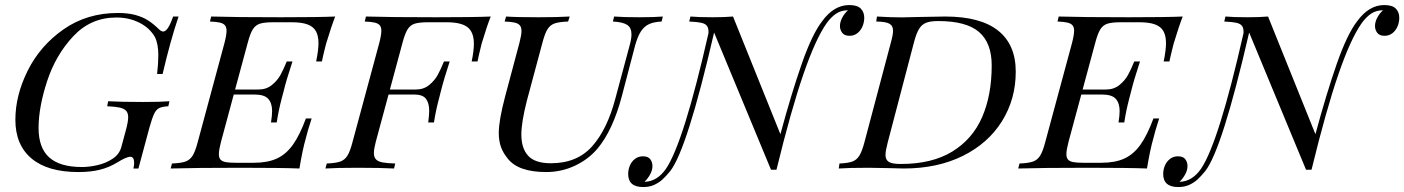

<svg xmlns="http://www.w3.org/2000/svg" viewBox="-20 -674 5617 768"><path d="M516.6 -21.5Q516.6 -46.9 501.5 -46.9Q485.4 -46.9 448.7 -23.9Q415.5 -3.9 378.9 5.1Q342.3 14.2 293.5 14.2Q170.9 14.2 106.2 -40Q41.5 -94.2 41.5 -194.8Q41.5 -293 91.3 -392.3Q141.1 -491.7 234.6 -556.9Q328.1 -622.1 451.7 -622.1Q492.7 -622.1 522.5 -613.8Q552.2 -605.5 573.2 -591.8Q594.2 -578.1 615.7 -557.1Q625 -547.9 632.8 -547.9Q651.9 -547.9 672.4 -607.9H694.3Q662.1 -513.7 630.4 -377.9H608.4Q613.3 -420.9 613.3 -453.1Q613.3 -499 599.6 -525.9Q578.6 -562.5 537.4 -583.3Q496.1 -604 445.3 -604Q343.3 -604 272.9 -528.8Q202.6 -453.6 168.5 -349.4Q134.3 -245.1 134.3 -162.1Q134.3 -82.5 177 -44.2Q219.7 -5.9 307.6 -5.9Q337.4 -5.9 370.8 -13.7Q404.3 -21.5 430.9 -39.3Q457.5 -57.1 465.3 -85.9L483.4 -152.8Q492.7 -187.5 492.7 -204.6Q492.7 -222.2 484.4 -231Q476.1 -239.7 458.7 -243.7Q441.4 -247.6 408.7 -249L412.6 -269Q465.3 -266.1 553.7 -266.1Q621.1 -266.1 657.7 -269L653.3 -249Q628.4 -247.6 616.5 -241.5Q604.5 -235.4 596.4 -218.5Q588.4 -201.7 577.6 -163.1L533.7 0H513.7Q516.6 -13.7 516.6 -21.5Z M1320.8 -607.9Q1306.2 -571.3 1284.7 -500L1281.7 -488.8Q1271 -445.8 1267.6 -428.2H1244.6Q1253.9 -473.6 1253.9 -501Q1253.9 -531.7 1243.2 -550Q1232.4 -568.4 1209 -576.7Q1185.5 -585 1147 -585H1073.7Q1037.6 -585 1019.8 -579.3Q1002 -573.7 991.2 -556.6Q980.5 -539.6 970.7 -502L920.4 -315.9H1013.7Q1045.4 -315.9 1067.6 -334Q1089.8 -352.1 1102.1 -374.5Q1114.3 -397 1127 -428.2H1149.9Q1124.5 -351.6 1113.8 -306.2L1107.4 -282.2Q1093.8 -230.5 1086.9 -184.1H1064Q1068.4 -212.4 1068.4 -230Q1068.4 -261.2 1053 -278.6Q1037.6 -295.9 997.6 -295.9H915L863.8 -106Q855.5 -73.7 855.5 -57.6Q855.5 -43 862.1 -35.6Q868.7 -28.3 882.8 -25.6Q897 -22.9 922.9 -22.9H995.6Q1050.3 -22.9 1087.2 -39.8Q1124 -56.6 1151.4 -94.7Q1178.7 -132.8 1203.6 -200.2H1226.6Q1209.5 -147.5 1202.6 -118.2Q1190.9 -78.6 1177.7 0Q1107.9 -2.9 942.9 -2.9Q757.8 -2.9 662.6 0L668 -20Q704.1 -21.5 721.9 -27.8Q739.7 -34.2 750.5 -51.3Q761.2 -68.4 771 -106L877.9 -502Q886.2 -534.2 886.2 -550.8Q886.2 -565.4 879.6 -573Q873 -580.6 859.1 -583.7Q845.2 -586.9 819.8 -587.9L824.7 -607.9Q918.9 -605 1104 -605Q1254.9 -605 1320.8 -607.9Z M1942.9 -607.9Q1928.2 -571.3 1906.7 -500Q1892.6 -442.9 1890.1 -428.2H1866.7Q1875.5 -470.2 1875.5 -499Q1875.5 -545.4 1850.1 -565.2Q1824.7 -585 1766.1 -585H1692.9Q1656.7 -585 1638.9 -579.3Q1621.1 -573.7 1610.4 -556.6Q1599.6 -539.6 1589.8 -502L1539.6 -315.9H1643.1Q1674.8 -315.9 1696.8 -334Q1718.8 -352.1 1731 -374.5Q1743.2 -397 1755.9 -428.2H1778.8Q1756.8 -361.8 1742.7 -306.2L1736.8 -282.7Q1723.6 -234.4 1715.8 -184.1H1692.9Q1696.8 -215.3 1696.8 -231Q1696.8 -261.7 1683.8 -278.8Q1670.9 -295.9 1636.7 -295.9H1534.2L1482.9 -106Q1475.6 -78.1 1475.6 -62Q1475.6 -45.4 1483.9 -36.6Q1492.2 -27.8 1510 -24.4Q1527.8 -21 1561 -20L1556.2 0Q1504.9 -2.9 1410.2 -2.9Q1325.7 -2.9 1281.7 0L1287.1 -20Q1323.2 -21.5 1341.1 -27.8Q1358.9 -34.2 1369.6 -51.3Q1380.4 -68.4 1390.1 -106L1497.1 -502Q1505.4 -534.2 1505.4 -550.8Q1505.4 -565.4 1498.8 -573Q1492.2 -580.6 1478.3 -583.7Q1464.4 -586.9 1439 -587.9L1443.8 -607.9Q1538.1 -605 1723.1 -605Q1877 -605 1942.9 -607.9Z M2369.6 -79.1Q2333 -36.1 2279.3 -11Q2225.6 14.2 2164.6 14.2Q2052.7 14.2 2010.7 -40Q1992.2 -62.5 1983.6 -86.9Q1975.1 -111.3 1975.1 -142.6Q1975.1 -191.9 2000.5 -288.1L2057.6 -502Q2065.9 -533.7 2065.9 -549.8Q2065.9 -564.9 2059.1 -572.8Q2052.2 -580.6 2038.3 -583.7Q2024.4 -586.9 1998.5 -587.9L2004.4 -607.9Q2045.4 -605 2133.8 -605Q2210.4 -605 2258.8 -607.9L2252.4 -587.9Q2215.8 -586.4 2198 -580.1Q2180.2 -573.7 2169.7 -556.6Q2159.2 -539.6 2149.4 -502L2087.4 -271Q2065.4 -184.6 2065.4 -135.7Q2065.4 -80.6 2092.8 -50.8Q2120.1 -21 2183.6 -21Q2288.6 -21 2348.9 -89.1Q2409.2 -157.2 2441.4 -279.8L2498.5 -492.2Q2505.9 -518.6 2505.9 -536.6Q2505.9 -563.5 2488.3 -574.7Q2470.7 -585.9 2431.6 -587.9L2436.5 -607.9Q2472.7 -605 2537.6 -605Q2598.6 -605 2631.3 -607.9L2626.5 -587.9Q2595.7 -586.4 2576.4 -577.6Q2557.1 -568.8 2543.9 -548.8Q2530.8 -528.8 2520.5 -492.2L2467.8 -291Q2431.2 -151.9 2369.6 -79.1Z M3437 -603Q3437 -585.4 3430.2 -568.8Q3423.3 -552.2 3409.9 -541.5Q3396.5 -530.8 3377.9 -530.8Q3357.9 -530.8 3348.9 -542.7Q3339.8 -554.7 3339.8 -569.8Q3339.8 -586.4 3349.1 -603.8Q3358.4 -621.1 3372.1 -632.8H3369.1Q3343.3 -632.3 3324 -619.1Q3304.7 -606 3287.1 -582Q3242.7 -519.5 3193.4 -376.5Q3144 -233.4 3085.9 4.9H3064L2836.4 -543.9Q2728 -73.7 2660.2 11.2Q2644 30.8 2630.1 43.7Q2616.2 56.6 2596.9 65.4Q2577.6 74.2 2552.7 74.2Q2492.7 74.2 2492.7 22Q2492.7 4.4 2499.5 -11.7Q2506.3 -27.8 2519.8 -38.3Q2533.2 -48.8 2551.8 -48.8Q2572.3 -48.8 2581.1 -37.1Q2589.8 -25.4 2589.8 -9.8Q2589.8 6.3 2580.8 23.2Q2571.8 40 2558.1 53.2H2560.1Q2608.9 51.3 2644 1Q2714.8 -104 2814 -541.5Q2814.9 -560.5 2808.3 -569.8Q2801.8 -579.1 2785.6 -582.8Q2769.5 -586.4 2736.8 -587.9L2741.7 -607.9Q2772.9 -605 2831.1 -605Q2877.4 -605 2912.1 -607.9L3101.6 -137.2Q3145.5 -299.8 3187 -418.7Q3228.5 -537.6 3269 -589.8Q3315.9 -653.8 3377 -653.8Q3409.2 -653.8 3423.1 -639.6Q3437 -625.5 3437 -603Z M3594.7 0Q3571.8 0 3536.6 -1.5Q3453.1 -2.9 3454.6 -2.9Q3374 -2.9 3335 0L3337.9 -20Q3372.1 -21.5 3389.4 -27.8Q3406.7 -34.2 3417.5 -51.5Q3428.2 -68.8 3438 -106L3543 -502Q3552.2 -534.7 3552.2 -550.8Q3552.2 -571.3 3537.4 -579.3Q3522.5 -587.4 3484.9 -587.9L3487.8 -607.9Q3541.5 -604.5 3585.4 -604.5L3609.9 -605L3650.9 -606Q3729 -607.9 3760.7 -607.9Q3901.4 -607.9 3972.2 -551.8Q4043 -495.6 4043 -387.2Q4043 -277.3 3987.8 -189Q3932.6 -100.6 3831.1 -50.3Q3729.5 0 3594.7 0ZM3946.8 -412.1Q3946.8 -502.4 3896 -546.1Q3845.2 -589.8 3732.9 -589.8Q3701.7 -589.8 3684.1 -582.8Q3666.5 -575.7 3655.8 -557.6Q3645 -539.6 3635.7 -503.9L3530.8 -104Q3522 -70.3 3522 -54.2Q3522 -34.7 3535.4 -26.4Q3548.8 -18.1 3583 -18.1Q3707.5 -18.1 3788.8 -67.6Q3870.1 -117.2 3908.4 -205.3Q3946.8 -293.5 3946.8 -412.1Z M4710.9 -607.9Q4696.3 -571.3 4674.8 -500L4671.9 -488.8Q4661.1 -445.8 4657.7 -428.2H4634.8Q4644 -473.6 4644 -501Q4644 -531.7 4633.3 -550Q4622.6 -568.4 4599.1 -576.7Q4575.7 -585 4537.1 -585H4463.9Q4427.7 -585 4409.9 -579.3Q4392.1 -573.7 4381.3 -556.6Q4370.6 -539.6 4360.8 -502L4310.5 -315.9H4403.8Q4435.5 -315.9 4457.8 -334Q4480 -352.1 4492.2 -374.5Q4504.4 -397 4517.1 -428.2H4540Q4514.6 -351.6 4503.9 -306.2L4497.6 -282.2Q4483.9 -230.5 4477.1 -184.1H4454.1Q4458.5 -212.4 4458.5 -230Q4458.5 -261.2 4443.1 -278.6Q4427.7 -295.9 4387.7 -295.9H4305.2L4253.9 -106Q4245.6 -73.7 4245.6 -57.6Q4245.6 -43 4252.2 -35.6Q4258.8 -28.3 4272.9 -25.6Q4287.1 -22.9 4313 -22.9H4385.7Q4440.4 -22.9 4477.3 -39.8Q4514.2 -56.6 4541.5 -94.7Q4568.8 -132.8 4593.8 -200.2H4616.7Q4599.6 -147.5 4592.8 -118.2Q4581.1 -78.6 4567.9 0Q4498 -2.9 4333 -2.9Q4147.9 -2.9 4052.7 0L4058.1 -20Q4094.2 -21.5 4112.1 -27.8Q4129.9 -34.2 4140.6 -51.3Q4151.4 -68.4 4161.1 -106L4268.1 -502Q4276.4 -534.2 4276.4 -550.8Q4276.4 -565.4 4269.8 -573Q4263.2 -580.6 4249.3 -583.7Q4235.4 -586.9 4210 -587.9L4214.8 -607.9Q4309.1 -605 4494.1 -605Q4645 -605 4710.9 -607.9Z M5577.1 -603Q5577.1 -585.4 5570.3 -568.8Q5563.5 -552.2 5550 -541.5Q5536.6 -530.8 5518.1 -530.8Q5498 -530.8 5489 -542.7Q5480 -554.7 5480 -569.8Q5480 -586.4 5489.3 -603.8Q5498.5 -621.1 5512.2 -632.8H5509.3Q5483.4 -632.3 5464.1 -619.1Q5444.8 -606 5427.2 -582Q5382.8 -519.5 5333.5 -376.5Q5284.2 -233.4 5226.1 4.9H5204.1L4976.6 -543.9Q4868.2 -73.7 4800.3 11.2Q4784.2 30.8 4770.3 43.7Q4756.3 56.6 4737.1 65.4Q4717.8 74.2 4692.9 74.2Q4632.8 74.2 4632.8 22Q4632.8 4.4 4639.6 -11.7Q4646.5 -27.8 4659.9 -38.3Q4673.3 -48.8 4691.9 -48.8Q4712.4 -48.8 4721.2 -37.1Q4730 -25.4 4730 -9.8Q4730 6.3 4720.9 23.2Q4711.9 40 4698.2 53.2H4700.2Q4749 51.3 4784.2 1Q4855 -104 4954.1 -541.5Q4955.1 -560.5 4948.5 -569.8Q4941.9 -579.1 4925.8 -582.8Q4909.7 -586.4 4877 -587.9L4881.8 -607.9Q4913.1 -605 4971.2 -605Q5017.6 -605 5052.2 -607.9L5241.7 -137.2Q5285.6 -299.8 5327.1 -418.7Q5368.7 -537.6 5409.2 -589.8Q5456.1 -653.8 5517.1 -653.8Q5549.3 -653.8 5563.2 -639.6Q5577.1 -625.5 5577.1 -603Z"/></svg>

Font: TypoPRO Playfair Display SC
Style: Italic
Weight: 400
Italic angle: -14°
Designer: Claus Eggers Sørensen
Foundry: Claus Eggers Sørensen
Version: Version 1.004;PS 001.004;hotconv 1.0.70;makeotf.lib2.5.58329